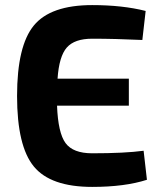

<svg xmlns="http://www.w3.org/2000/svg" viewBox="-20 -722 630 754"><path d="M544 -130 557 -16Q470 12 342 12Q179 12 113 -68Q47 -148 47 -345Q47 -542 113 -622Q179 -702 342 -702Q461 -702 552 -679L539 -565Q431 -570 342 -570Q273 -570 242.5 -535.5Q212 -501 206 -413H486V-307H204Q208 -200 237.5 -160Q267 -120 342 -120Q470 -120 544 -130Z"/></svg>

Font: Exo 2.0
Style: Bold
Weight: 700
Designer: Natanael Gama
Version: Version 1.001;PS 001.001;hotconv 1.0.70;makeotf.lib2.5.58329